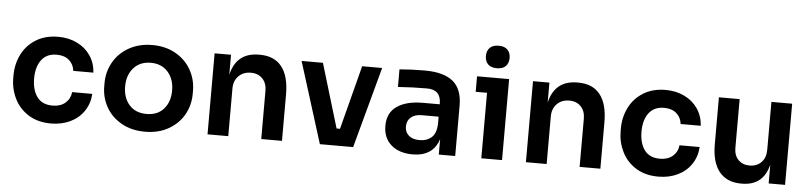

<svg xmlns="http://www.w3.org/2000/svg" viewBox="-45 -1011 5411 1282"><g transform="rotate(5 2660.0 -370.0)"><path d="M43 -261V-280Q43 -355 75 -419.5Q107 -484 169.5 -523Q232 -562 319 -562Q389 -562 445.5 -534.5Q502 -507 535.5 -457.5Q569 -408 573 -344H438Q433 -388 402 -415Q371 -442 319 -442Q252 -442 217 -395.5Q182 -349 182 -271Q182 -194 216 -147.5Q250 -101 320 -101Q373 -101 405.5 -129Q438 -157 443 -202H578Q574 -137 540 -86.5Q506 -36 448.5 -8.5Q391 19 320 19Q231 19 168.5 -20.5Q106 -60 74.5 -124.5Q43 -189 43 -261Z M653 -260V-281Q653 -356 689 -420.5Q725 -485 793 -523.5Q861 -562 950 -562Q1039 -562 1106.5 -523.5Q1174 -485 1210 -420.5Q1246 -356 1246 -281V-260Q1246 -186 1211 -122.5Q1176 -59 1108.5 -20Q1041 19 950 19Q858 19 790.5 -20Q723 -59 688 -122.5Q653 -186 653 -260ZM1107 -271Q1107 -347 1064.5 -395Q1022 -443 950 -443Q877 -443 834.5 -395Q792 -347 792 -271Q792 -195 834 -147.5Q876 -100 950 -100Q1024 -100 1065.5 -147.5Q1107 -195 1107 -271Z M1368 -543H1478V-409Q1513 -560 1664 -560H1670Q1767 -560 1817 -497Q1867 -434 1867 -311V0H1728V-323Q1728 -374 1699 -404.5Q1670 -435 1621 -435Q1570 -435 1538.5 -403Q1507 -371 1507 -319V0H1368Z M1951 -543H2094L2223 -114H2246L2357 -543H2491L2344 0H2121Z M2918 -104Q2900 -46 2856 -16Q2812 14 2743 14Q2653 14 2599.5 -32.5Q2546 -79 2546 -161Q2546 -248 2609 -291.5Q2672 -335 2784 -335H2895V-340Q2895 -433 2801 -433Q2705 -433 2607 -426V-544Q2688 -551 2776 -551Q2903 -551 2965.5 -500Q3028 -449 3028 -337V0H2918ZM2782 -85Q2830 -85 2861 -112Q2892 -139 2895 -201V-252H2782Q2735 -252 2709 -229Q2683 -206 2683 -168Q2683 -130 2709 -107.5Q2735 -85 2782 -85Z M3203 -439H3127V-543H3342V0H3203ZM3174 -684Q3174 -718 3194 -738.5Q3214 -759 3254 -759Q3293 -759 3313 -738.5Q3333 -718 3333 -684Q3333 -649 3313 -628.5Q3293 -608 3254 -608Q3214 -608 3194 -628.5Q3174 -649 3174 -684Z M3502 -543H3612V-409Q3647 -560 3798 -560H3804Q3901 -560 3951 -497Q4001 -434 4001 -311V0H3862V-323Q3862 -374 3833 -404.5Q3804 -435 3755 -435Q3704 -435 3672.5 -403Q3641 -371 3641 -319V0H3502Z M4114 -261V-280Q4114 -355 4146 -419.5Q4178 -484 4240.5 -523Q4303 -562 4390 -562Q4460 -562 4516.5 -534.5Q4573 -507 4606.5 -457.5Q4640 -408 4644 -344H4509Q4504 -388 4473 -415Q4442 -442 4390 -442Q4323 -442 4288 -395.5Q4253 -349 4253 -271Q4253 -194 4287 -147.5Q4321 -101 4391 -101Q4444 -101 4476.5 -129Q4509 -157 4514 -202H4649Q4645 -137 4611 -86.5Q4577 -36 4519.5 -8.5Q4462 19 4391 19Q4302 19 4239.5 -20.5Q4177 -60 4145.5 -124.5Q4114 -189 4114 -261Z M4748 -229V-544H4887V-217Q4887 -167 4915.5 -137.5Q4944 -108 4991 -108Q5040 -108 5070 -139Q5100 -170 5100 -223V-544H5239V0H5129V-126Q5094 17 4951 17H4945Q4850 17 4799 -45.5Q4748 -108 4748 -229Z"/></g></svg>

Font: Sora-SIA SemiBold
Style: Regular
Weight: 600
Designer: Jonathan Barnbrook, Julián Moncada
Foundry: Barnbrook Fonts
Version: Version 2.000